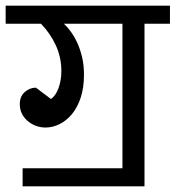

<svg xmlns="http://www.w3.org/2000/svg" viewBox="-30 -650 621 679"><path d="M50 -55H403V-566H196Q208 -555 220.5 -538Q233 -521 243.5 -498Q254 -475 260.5 -447Q267 -419 267 -386Q267 -340 255.5 -305Q244 -270 224.5 -246.5Q205 -223 180.5 -211Q156 -199 131 -199Q113 -199 97 -205Q81 -211 68 -222Q55 -233 47.5 -248Q40 -263 40 -282Q40 -309 57.5 -324.5Q75 -340 97 -340L150 -300Q167 -311 177 -338.5Q187 -366 187 -399Q187 -447 167.5 -489.5Q148 -532 115 -566H-10V-630H571V-566H481V9H50Z"/></svg>

Font: Ek Mukta
Style: Regular
Weight: 400
Designer: Girish Dalvi and Yashodeep Gholap
Foundry: Ek Type
Version: Version 2.538;PS 1.001;hotconv 16.6.51;makeotf.lib2.5.65220;